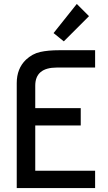

<svg xmlns="http://www.w3.org/2000/svg" viewBox="-20 -955 548 975"><path d="M463 0H65V-533Q65 -607 112 -652Q144 -682 184 -691Q224 -700 282 -700H463V-612H269Q159 -612 159 -520V-406H390V-318H159V-88H463ZM304 -745 252 -787 370 -935 432 -873Z"/></svg>

Font: Baumans
Style: Regular
Weight: 400
Designer: Henadij Zarechnjuk
Foundry: Cyreal (www.cyreal.org)
Version: Version 001.002